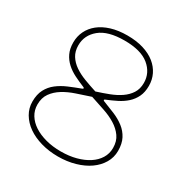

<svg xmlns="http://www.w3.org/2000/svg" viewBox="-166 -845 955 990"><g transform="rotate(30 312.0 -350.0)"><path d="M537 -170Q537 -210 517.5 -237.5Q498 -265 466.5 -284.5Q435 -304 394.5 -317.5Q354 -331 312 -345Q270 -331 229.5 -317.5Q189 -304 157.5 -284.5Q126 -265 106.5 -237.5Q87 -210 87 -170Q87 -136 104 -108.5Q121 -81 151 -61.5Q181 -42 222 -31Q263 -20 312 -20Q361 -20 402 -31Q443 -42 473 -61.5Q503 -81 520 -108.5Q537 -136 537 -170ZM117 -540Q117 -504 133 -478.5Q149 -453 176 -434.5Q203 -416 238.5 -402.5Q274 -389 312 -377Q350 -389 385 -402.5Q420 -416 447 -434.5Q474 -453 490.5 -478.5Q507 -504 507 -540Q507 -600 458.5 -640Q410 -680 312 -680Q214 -680 165.5 -640Q117 -600 117 -540ZM87 -540Q87 -576 102 -607Q117 -638 145.5 -661Q174 -684 216 -697Q258 -710 312 -710Q366 -710 408 -697Q450 -684 478.5 -661Q507 -638 522 -607Q537 -576 537 -540Q537 -502 524 -475Q511 -448 489 -428Q467 -408 438 -393.5Q409 -379 377 -366Q372 -364 372 -361Q372 -358 377 -356Q414 -342 448.5 -327.5Q483 -313 509.5 -292.5Q536 -272 551.5 -242.5Q567 -213 567 -170Q567 -131 547.5 -98Q528 -65 494 -41Q460 -17 413 -3.5Q366 10 312 10Q258 10 211 -3.5Q164 -17 130 -41Q96 -65 76.5 -98Q57 -131 57 -170Q57 -213 72.5 -242.5Q88 -272 114.5 -292.5Q141 -313 175 -327.5Q209 -342 247 -356Q252 -358 252 -361Q252 -364 247 -366Q215 -379 186 -393.5Q157 -408 135 -428Q113 -448 100 -475Q87 -502 87 -540Z"/></g></svg>

Font: Nixie One
Style: Regular
Weight: 400
Designer: Jovanny Lemonad
Foundry: Jovanny Lemonad
Version: Version 1.000 2011 initial release